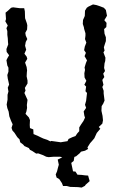

<svg xmlns="http://www.w3.org/2000/svg" viewBox="-20 -697 560 865"><path d="M269 14 250 9H223L199 11L188 9L174 2L152 -6L143 -5L125 -17L115 -22L110 -30L90 -39L84 -46L71 -56L68 -69L58 -79L45 -99L36 -109L32 -121L37 -137L30 -152L22 -173L19 -194L13 -210L10 -226L14 -248V-270L18 -285L15 -302L21 -316L18 -330L15 -343L13 -359L18 -374V-392L13 -402L9 -426L14 -436L21 -448L10 -463L9 -476L17 -497L16 -507L15 -525L13 -540V-557L9 -570L15 -582L4 -601L7 -611L5 -640L15 -648L30 -662L39 -664L70 -660H89L92 -646L93 -615L101 -592L103 -583L102 -564L94 -549L96 -537L103 -521L96 -508L93 -491L98 -473L90 -455L100 -442L103 -432L93 -415L100 -395L102 -380L101 -371L100 -353L104 -334V-321L92 -301L95 -289L90 -278L104 -247L101 -224L102 -211L99 -195L95 -184L110 -168L115 -156L114 -134L115 -120L130 -114L131 -93L150 -85L162 -79L175 -73L193 -67L207 -60L211 -62L254 -56L259 -57L284 -61L289 -71L306 -79L320 -84L328 -96L337 -106V-123L345 -136L356 -152L363 -167L360 -176L357 -195L368 -211L363 -225L368 -243L372 -278L365 -286L368 -307L360 -315L369 -333L361 -348L360 -367L363 -382L361 -393L367 -413L372 -425L361 -444L367 -459L359 -471L362 -487L369 -505L363 -521L365 -536V-547L359 -567L358 -574L353 -589L354 -607L362 -625L363 -649L371 -662L378 -667L399 -677L415 -674L430 -669L448 -662L457 -652L462 -626L450 -606L460 -594L459 -575L449 -566L451 -545L457 -529V-512L453 -500L448 -484L451 -469L446 -461L455 -437L454 -422L451 -412L449 -391L453 -377L445 -365L450 -350L441 -337L446 -315L441 -305L447 -288V-276L451 -244L445 -230L438 -219L437 -198L440 -184L442 -175L444 -155L441 -140L425 -125L432 -117L416 -98L410 -85L405 -74L394 -61L386 -52L374 -33L377 -26L363 -18L346 -14L327 -1L316 5L301 0L295 7L279 8ZM331 146 296 145 281 141H264L259 128L247 110L235 103L231 89L237 75L241 59L245 45L240 22L260 12L266 4L276 -3L323 -7L337 -12L343 -10L323 7L315 10L312 28L301 37L309 75L320 76L329 90L348 91L363 93L377 94L380 105L384 119L365 136L363 140L348 148Z"/></svg>

Font: Winky Rough Light
Style: Regular
Weight: 300
Designer: Simon Atzbach
Foundry: typofactur
Version: Version 1.206; ttfautohint (v1.8.4.7-5d5b)